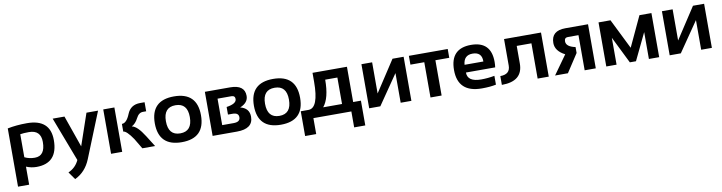

<svg xmlns="http://www.w3.org/2000/svg" viewBox="-25 -1254 8273 2199"><g transform="rotate(-10 4112.0 -154.0)"><path d="M190.4 -133.8Q243.7 -107.4 309.1 -107.4Q429.7 -107.4 429.7 -270Q429.7 -408.2 292 -408.2Q227.1 -408.2 190.4 -401.4ZM61 -491.7Q163.1 -512.7 286.6 -512.7Q557.6 -512.7 557.6 -269Q557.6 0 309.6 0Q248 0 190.4 -24.4V185.5H61Z M586.9 -512.7H724.1L853.5 -143.6L980 -512.7H1114.7L901.9 15.1Q845.2 154.8 720.7 213.9L658.2 125.5Q744.1 87.9 783.2 2.9Z M1305.2 -516.1V0H1175.8V-516.1ZM1539.6 0 1467.8 -120.1Q1395.5 -226.1 1357.4 -226.1V-315.4Q1412.6 -315.4 1452.6 -415.3Q1492.7 -515.1 1604 -515.1H1656.2V-409.7H1617.7Q1569.8 -409.7 1540 -350.6Q1510.3 -291.5 1463.9 -267.6Q1526.4 -257.3 1606.9 -128.9L1688 0Z M1729.5 -256.3Q1729.5 -522.5 1998 -522.5Q2266.6 -522.5 2266.6 -256.3Q2266.6 9.8 1998 9.8Q1730.5 9.8 1729.5 -256.3ZM1998 -92.8Q2137.2 -92.8 2137.2 -258.3Q2137.2 -419.9 1998 -419.9Q1858.9 -419.9 1858.9 -258.3Q1858.9 -92.8 1998 -92.8Z M2356.9 0V-512.7H2649.9Q2819.8 -512.7 2819.8 -384.3Q2819.8 -304.7 2724.1 -266.1Q2828.6 -240.2 2828.6 -140.1Q2828.6 0 2639.6 0ZM2619.6 -102.5Q2695.8 -102.5 2695.8 -157.7Q2695.8 -210 2626 -210H2572.3V-298.3Q2689.5 -315.4 2689.5 -371.1Q2689.5 -410.2 2646.5 -410.2H2486.3V-102.5Z M2882.3 -256.3Q2882.3 -522.5 3150.9 -522.5Q3419.4 -522.5 3419.4 -256.3Q3419.4 9.8 3150.9 9.8Q2883.3 9.8 2882.3 -256.3ZM3150.9 -92.8Q3290 -92.8 3290 -258.3Q3290 -419.9 3150.9 -419.9Q3011.7 -419.9 3011.7 -258.3Q3011.7 -92.8 3150.9 -92.8Z M3660.6 -102.5H3879.9V-410.2H3738.3Q3738.3 -195.8 3660.6 -102.5ZM3399.9 185.5V-102.5H3489.7Q3608.9 -102.5 3608.9 -410.2V-512.7H4009.3V-102.5H4099.6V185.5H3970.2V0H3528.8V185.5Z M4543.9 0V-344.7L4307.1 0H4177.7V-512.7H4302.2V-150.4L4539.1 -512.7H4668.5V0Z M5181.2 -512.7V-410.2H5020V0H4890.6V-410.2H4729.5V-512.7Z M5451.2 -512.7Q5684.6 -512.7 5684.6 -274.4Q5684.6 -242.7 5680.2 -210.9H5339.8Q5339.8 -102.5 5499 -102.5Q5576.7 -102.5 5654.3 -117.2V-14.6Q5586.4 0 5489.3 0Q5210.4 0 5210.4 -262.2Q5210.4 -512.7 5451.2 -512.7ZM5339.8 -300.8H5558.6V-304.7Q5558.6 -411.1 5451.2 -411.1Q5348.6 -411.1 5339.8 -300.8Z M5720.7 -102.5Q5836.4 -102.5 5836.4 -205.1V-512.7H6266.1V0H6136.7V-410.2H5965.8V-205.1Q5965.8 0 5720.7 0Z M6683.6 0V-408.7H6560.1Q6519.5 -408.7 6519.5 -365.7Q6519.5 -302.2 6627 -280.3V-211.4L6488.8 0H6339.4L6496.1 -219.2Q6384.3 -276.4 6384.3 -369.6Q6384.3 -512.7 6549.3 -512.7H6813V0Z M6935.1 0V-512.7H7074.2L7247.6 -162.6L7411.1 -512.7H7550.3V0H7430.7V-312.5L7280.3 0H7209L7054.7 -312.5V0Z M8038.6 0V-344.7L7801.8 0H7672.4V-512.7H7796.9V-150.4L8033.7 -512.7H8163.1V0Z"/></g></svg>

Font: SansationBold
Style: Bold
Weight: 700
Designer: Bernd Montag
Version: Version 1.301